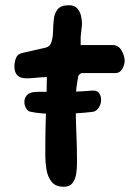

<svg xmlns="http://www.w3.org/2000/svg" viewBox="-20 -693 525 733"><path d="M223 20Q192 20 177 1Q162 -18 157.5 -45.5Q153 -73 153 -96V-134Q153 -197 155.5 -261Q158 -325 159 -399Q134 -398 116.5 -396Q99 -394 81 -394Q35 -394 35 -439Q35 -456 41 -471.5Q47 -487 66 -491L154 -511Q171 -515 176.5 -532.5Q182 -550 182.5 -573.5Q183 -597 185.5 -620Q188 -643 200.5 -658Q213 -673 243 -673Q264 -673 274.5 -661.5Q285 -650 289 -634Q293 -618 293 -603Q293 -601 292 -589.5Q291 -578 289.5 -567Q288 -556 288 -553V-521H410Q432 -521 444 -500.5Q456 -480 456 -459Q456 -455 453 -444Q450 -433 442 -423.5Q434 -414 420 -414H292Q291 -414 288 -412.5Q285 -411 281 -406L279 -403Q274 -376 272 -359.5Q270 -343 269.5 -329.5Q269 -316 269 -297Q269 -242 271.5 -187Q274 -132 274 -71Q274 -51 271 -30Q268 -9 257 5.5Q246 20 223 20ZM199 -258Q132 -258 94 -267Q86 -269 79.5 -280Q73 -291 73 -304Q73 -318 82.5 -329.5Q92 -341 116 -342Q130 -343 151.5 -342.5Q173 -342 201 -342Q230 -342 262.5 -343Q295 -344 330 -347Q350 -349 358 -338Q366 -327 366 -312Q366 -296 357 -282Q348 -268 334 -266Q300 -262 265.5 -260Q231 -258 199 -258Z"/></svg>

Font: Fuzzy Bubbles
Style: Bold
Weight: 700
Designer: Robert E. Leuschke
Foundry: Robert E. Leuschke
Version: Version 1.010; ttfautohint (v1.8.3)